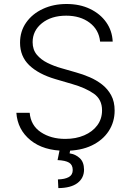

<svg xmlns="http://www.w3.org/2000/svg" viewBox="-20 -758 669 981"><path d="M491.5 -545.5Q485.4 -606.2 437.9 -642Q390.3 -677.9 318.2 -677.9Q242.2 -677.9 194.4 -639.6Q146.7 -601.2 146.7 -542.6Q146.7 -504.3 168.1 -478.5Q189.6 -452.8 223 -436.4Q256.4 -420.1 291.5 -410.2L368.3 -388.1Q403.1 -378.6 437.9 -363.6Q472.7 -348.7 501.6 -326.2Q530.5 -303.6 548.1 -271.1Q565.7 -238.6 565.7 -193.2Q565.7 -134.9 535.5 -88.4Q505.3 -41.9 448.9 -14.7Q392.4 12.4 313.6 12.4Q202.4 12.4 136 -41.5Q69.6 -95.5 63.6 -181.8H131.7Q137.1 -117.2 188.6 -82.7Q240.1 -48.3 313.6 -48.3Q367.9 -48.3 410.3 -66.6Q452.8 -84.9 477.1 -117.7Q501.4 -150.6 501.4 -194.2Q501.4 -250 459.3 -279.5Q417.3 -308.9 349.4 -328.5L262.4 -354Q176.8 -379.3 129.6 -424.5Q82.4 -469.8 82.4 -539.8Q82.4 -598.4 113.8 -642.9Q145.2 -687.5 199 -712.5Q252.8 -737.6 320 -737.6Q387.8 -737.6 440 -712.5Q492.2 -687.5 522.7 -644.2Q553.3 -600.9 555.8 -545.5ZM286.9 -2.8H340.9L335.6 25.6Q366.1 30.2 387.6 50.1Q409.1 70 409.4 109Q409.1 152 375.9 177.2Q342.7 202.4 278.1 203.1L275.9 158.7Q311.1 158 331.3 146.8Q351.6 135.7 351.6 110.8Q351.6 84.2 332.9 73Q314.3 61.8 274.1 60Z"/></svg>

Font: Inter Zeller Light
Style: Regular
Weight: 300
Designer: Rasmus Andersson; Joe Bland
Foundry: zeller
Version: Version 3.015;git-dec3a8cb1